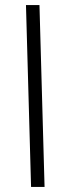

<svg xmlns="http://www.w3.org/2000/svg" viewBox="-20 -734 270 754"><path d="M102 0 82 -714H135L155 0Z"/></svg>

Font: Noto Sans Arabic UI Lt
Style: Regular
Weight: 300
Designer: Monotype Design Team, Nadine Chahine and Nizar Qandah
Foundry: Monotype Imaging Inc.
Version: Version 2.010; ttfautohint (v1.8.4.7-5d5b)